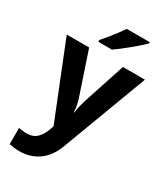

<svg xmlns="http://www.w3.org/2000/svg" viewBox="-241 -868 1050 1210"><g transform="rotate(30 284.5 -263.0)"><path d="M0 -546H163L266 -239Q274 -217 278 -193.5Q282 -170 284 -144H287Q290 -170 295.5 -193.5Q301 -217 308 -239L409 -546H569L338 70Q307 155 247.5 197.5Q188 240 110 240Q85 240 66.5 237.5Q48 235 34 232V114Q45 116 60.5 118Q76 120 93 120Q140 120 167.5 91.5Q195 63 208 23L217 -4ZM477 -766V-756Q463 -742 440 -722Q417 -702 390.5 -680Q364 -658 338.5 -638.5Q313 -619 294 -606H195V-619Q211 -637 232.5 -663Q254 -689 274.5 -716.5Q295 -744 310 -766Z"/></g></svg>

Font: Noto IKEA Arabic
Style: Bold
Weight: 700
Designer: Monotype Design Team
Foundry: Monotype Imaging Inc.
Version: Version 1.200